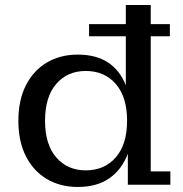

<svg xmlns="http://www.w3.org/2000/svg" viewBox="-20 -734 729 763"><path d="M289 9Q220 9 167 -22Q114 -53 83.5 -112Q53 -171 53 -254Q53 -337 83.5 -396Q114 -455 167 -486Q220 -517 289 -517Q362 -517 409.5 -485.5Q457 -454 480 -395V-590H334V-638H480V-714H579V-638H655V-590H579V-53H657V0H488V-123Q464 -60 414.5 -25.5Q365 9 289 9ZM321 -57Q395 -57 440 -108.5Q485 -160 485 -254Q485 -349 440 -400.5Q395 -452 321 -452Q248 -452 203.5 -400.5Q159 -349 159 -254Q159 -160 203.5 -108.5Q248 -57 321 -57Z"/></svg>

Font: Montagu Slab 16pt
Style: Regular
Weight: 400
Designer: Florian Karsten
Foundry: Florian Karsten
Version: Version 1.000; ttfautohint (v1.8.3)